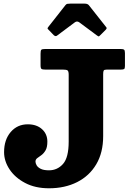

<svg xmlns="http://www.w3.org/2000/svg" viewBox="-20 -1020 722 1058"><path d="M2.5 -181.5Q2.5 -250 39 -292.5Q75.5 -335 133 -335Q182 -335 211.5 -308.2Q241 -281.5 241 -239.5Q241 -208.5 231 -191.5Q221 -174.5 208.2 -165.2Q195.5 -156 185.5 -148.8Q175.5 -141.5 175.5 -129.5Q175.5 -121 181.5 -109.8Q187.5 -98.5 203.8 -90Q220 -81.5 250 -81.5Q296 -81.5 327.2 -116.5Q358.5 -151.5 358.5 -240V-607.5Q358.5 -627 352.5 -631.8Q346.5 -636.5 327 -636.5H231Q214.5 -636.5 209 -640Q203.5 -643.5 203.5 -660.5V-723.5Q203.5 -741 207.5 -745.5Q211.5 -750 228.5 -750H645Q658.5 -750 663.5 -746.2Q668.5 -742.5 668.5 -727.5V-656.5Q668.5 -642.5 663.8 -639.5Q659 -636.5 645 -636.5H568.5Q554.5 -636.5 551.5 -631.2Q548.5 -626 548.5 -611.5V-270Q548.5 -179 510.5 -114.8Q472.5 -50.5 405 -16.5Q337.5 17.5 250 17.5Q174 17.5 118.5 -11.8Q63 -41 32.8 -86.5Q2.5 -132 2.5 -181.5ZM276 -826.5 248 -855.5Q242 -861 242 -863.5Q242 -866 246.5 -872L340.5 -991.5Q345 -997.5 350.8 -998.8Q356.5 -1000 367 -1000H446.5Q462.5 -1000 469.5 -991.5L565.5 -870Q571 -864.5 562.5 -856L531 -824.5Q525.5 -819 523.5 -819.2Q521.5 -819.5 515 -824L417.5 -896.5Q404.5 -906 392.5 -897L294 -823.5Q285.5 -817.5 276 -826.5Z"/></svg>

Font: Besley* Heavy
Style: Regular
Weight: 800
Designer: Owen Earl
Foundry: indestructible type*
Version: Version 3.000; ttfautohint (v1.8.3)